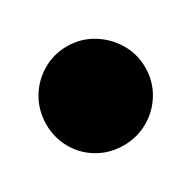

<svg xmlns="http://www.w3.org/2000/svg" viewBox="-96 -457 294 294"><g transform="rotate(-30 50.5 -310.5)"><path d="M-37 -310Q-37 -286 -25.5 -266Q-14 -246 6 -234.5Q26 -223 50 -223Q74 -223 94 -234.5Q114 -246 126 -266Q138 -286 138 -310Q138 -334 126 -354Q114 -374 94 -386Q74 -398 50 -398Q26 -398 6 -386Q-14 -374 -25.5 -354Q-37 -334 -37 -310Z"/></g></svg>

Font: Linefont
Style: Bold
Weight: 700
Monospace: yes
Version: Version 3.002;gftools[0.9.33]